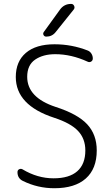

<svg xmlns="http://www.w3.org/2000/svg" viewBox="-20 -995 583 1003"><path d="M351.6 -974.6Q362.3 -974.6 367.2 -964.4Q372.1 -954.1 365.2 -945.3L270.5 -827.1Q252 -803.7 221.7 -803.7Q211.9 -803.7 207.5 -812Q203.1 -820.3 209 -828.1L293 -944.3Q314.5 -974.6 351.6 -974.6ZM259.8 -63.5Q341.8 -63.5 383.8 -100.6Q425.8 -137.7 425.8 -209Q425.8 -270.5 387.7 -311Q349.6 -351.6 262.7 -379.9Q62.5 -445.3 62.5 -592.8Q62.5 -673.8 115.2 -718.8Q168 -763.7 264.6 -763.7Q354.5 -763.7 437.5 -731.4Q450.2 -726.6 457.5 -714.8Q464.8 -703.1 464.8 -689.5Q464.8 -678.7 456.1 -673.3Q447.3 -668 437.5 -672.9Q352.5 -711.9 268.6 -711.9Q205.1 -711.9 163.6 -683.6Q122.1 -655.3 122.1 -593.8Q122.1 -485.4 270.5 -436.5Q385.7 -399.4 435.5 -345.7Q485.4 -292 485.4 -209Q485.4 -113.3 428.2 -62.5Q371.1 -11.7 263.7 -11.7Q176.8 -11.7 99.6 -49.8Q71.3 -63.5 71.3 -95.7Q71.3 -106.4 80.1 -110.8Q88.9 -115.2 97.7 -110.4Q175.8 -63.5 259.8 -63.5Z"/></svg>

Font: Gen Jyuu Gothic Light
Style: Regular
Weight: 200
Designer: [Source Han Sans]
Ryoko NISHIZUKA  (kana & ideographs); Paul D. Hunt (Latin, Greek & Cyrillic); Wenlong ZHANG  (bopomofo
Version: Version 1.002.20150607